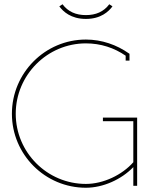

<svg xmlns="http://www.w3.org/2000/svg" viewBox="-20 -874 700 903"><path d="M384 -803C337 -803 300 -819 274 -854L259 -844C277 -820 313 -785 384 -785C455 -785 491 -820 509 -844L494 -854C468 -819 431 -803 384 -803ZM607 -304V-111C554 -51 466 -9 384 -9C202 -9 54 -157 54 -339C54 -521 202 -670 384 -670C454 -670 517 -649 571 -612V-589H589V-621L586 -623C529 -663 459 -688 384 -688C192 -688 36 -531 36 -339C36 -147 192 9 384 9C465 9 551 -30 607 -88V0H625V-321H464V-304Z"/></svg>

Font: Rawengulk
Style: Light
Weight: 300
Version: Version 0.9